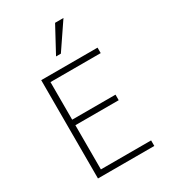

<svg xmlns="http://www.w3.org/2000/svg" viewBox="-222 -1036 1009 1143"><g transform="rotate(-30 282.5 -465.0)"><path d="M105 0V-675.8H492.2V-638.2H147V-379.9H444.8V-341.8H147V-38.1H492.2V0ZM285.2 -753.9H252L347.2 -930.2H404.8Z"/></g></svg>

Font: Clear Sans Thin
Style: Regular
Weight: 250
Foundry: Intel Corporation
Version: Version 1.00